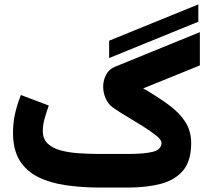

<svg xmlns="http://www.w3.org/2000/svg" viewBox="-20 -845 945 865"><path d="M471.7 -583.5V-661.6L873.5 -825.2V-747.1ZM555.7 0H432.1Q349.6 0 278.1 -10.3Q206.5 -20.5 152.6 -47.1Q98.6 -73.7 68.6 -122.1Q38.6 -170.4 38.6 -247.1Q38.6 -293.5 48.8 -336.9Q59.1 -380.4 74.2 -417L199.7 -369.6Q191.4 -346.2 182.1 -314.9Q172.9 -283.7 172.9 -254.9Q172.9 -219.7 194.3 -198.7Q215.8 -177.7 252.4 -167.7Q289.1 -157.7 335.4 -154.5Q381.8 -151.4 432.1 -151.4H555.2Q629.9 -151.4 668.7 -161.1Q707.5 -170.9 707.5 -202.1Q707.5 -215.3 683.3 -234.6Q659.2 -253.9 623.3 -276.4Q587.4 -298.8 550.5 -320.8Q513.7 -342.8 488.3 -360.8Q467.3 -376 456.1 -401.6Q444.8 -427.2 444.8 -454.1Q444.8 -482.9 458 -508.3Q471.2 -533.7 498.5 -544.4L880.4 -700.2V-550.3L625 -446.8Q691.9 -408.2 740.5 -372.3Q789.1 -336.4 815.2 -295.4Q841.3 -254.4 841.3 -200.2Q841.3 -120.1 804.7 -76.7Q768.1 -33.2 703.6 -16.6Q639.2 0 555.7 0Z"/></svg>

Font: Vazirmatn UI FD Black
Style: Regular
Weight: 900
Designer: Saber Rastikerdar
Foundry: Saber Rastikerdar
Version: Version 33.003